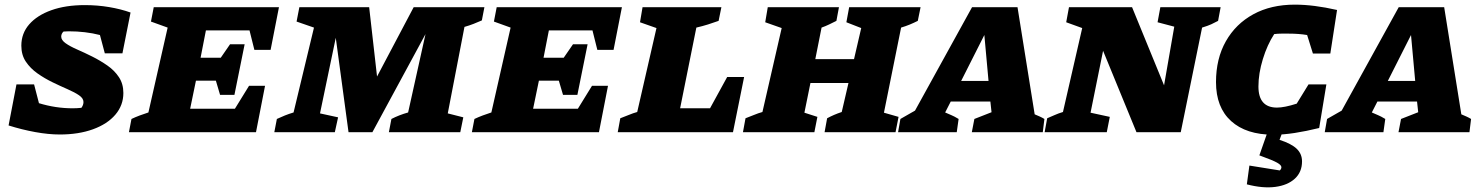

<svg xmlns="http://www.w3.org/2000/svg" viewBox="-20 -570 6385 828"><path d="M432 -340 411 -419Q380 -427 346 -431Q312 -435 277 -435Q265 -435 254 -434Q244 -425 244 -412Q244 -397 263 -383.5Q282 -370 313 -356.5Q344 -343 378 -326Q412 -309 443 -287.5Q474 -266 493 -237Q512 -208 512 -169Q512 -116 477.5 -75.5Q443 -35 381 -12.5Q319 10 238 10Q189 10 131.5 -0.5Q74 -11 17 -29L51 -206H127L148 -125Q220 -103 293 -103Q312 -103 331 -105Q340 -117 340 -130Q340 -146 321 -159Q302 -172 271 -185.5Q240 -199 206 -215.5Q172 -232 141.5 -253.5Q111 -275 91.5 -304Q72 -333 72 -373Q72 -426 106 -465Q140 -504 201.5 -526Q263 -548 346 -548Q400 -548 450.5 -539.5Q501 -531 543 -516L508 -340Z M536 0 547 -57Q564 -65 582.5 -72Q601 -79 620 -85L703 -451L631 -477L643 -539H1183L1147 -355H1077L1056 -439H868L845 -321H932L972 -379H1035L991 -161H929L911 -222H825L800 -101H993L1054 -200H1123L1084 0Z M1163 0 1174 -57Q1191 -65 1208.5 -72Q1226 -79 1246 -85L1334 -451L1259 -477L1271 -539H1572L1606 -240L1764 -539H2069L2058 -482Q2040 -474 2022 -467Q2004 -460 1983 -454L1911 -81L1978 -64L1965 0H1657L1668 -57Q1701 -74 1740 -85L1815 -423L1586 0H1483L1428 -407L1360 -81L1438 -64L1424 0Z M2015 0 2026 -57Q2043 -65 2061.5 -72Q2080 -79 2099 -85L2182 -451L2110 -477L2122 -539H2662L2626 -355H2556L2535 -439H2347L2324 -321H2411L2451 -379H2514L2470 -161H2408L2390 -222H2304L2279 -101H2472L2533 -200H2602L2563 0Z M3116 -238H3189L3141 0H2644L2655 -60Q2674 -67 2692 -74.5Q2710 -82 2728 -87L2811 -449L2740 -474L2751 -539H3091L3079 -480Q3057 -472 3033 -464.5Q3009 -457 2983 -451L2913 -103H3042Z M3184 0 3195 -60Q3214 -67 3232 -74.5Q3250 -82 3268 -87L3351 -449L3280 -474L3291 -539H3598L3587 -480Q3571 -472 3555.5 -464.5Q3540 -457 3523 -451L3496 -315H3663L3694 -449L3630 -474L3642 -539H3950L3938 -480Q3920 -471 3903 -464Q3886 -457 3866 -451L3792 -84L3855 -66L3842 0H3536L3547 -60Q3562 -68 3577 -74.5Q3592 -81 3610 -87L3639 -212H3475L3449 -84L3505 -66L3492 0Z M4442 -77Q4454 -72 4464 -67.5Q4474 -63 4484 -57L4477 0H4171L4182 -57L4256 -86L4251 -132H4080L4056 -85Q4071 -78 4082.5 -73.5Q4094 -69 4114 -57L4106 0H3853L3863 -57L3926 -93L4172 -539H4368ZM4125 -221H4243L4225 -419Z M4984 -539H5244L5233 -480Q5218 -472 5204 -465.5Q5190 -459 5164 -451L5072 0H4881L4737 -351L4683 -84L4766 -66L4753 0H4485L4496 -60Q4513 -67 4528.5 -74Q4544 -81 4564 -87L4647 -449L4578 -474L4590 -539H4862L5000 -202L5044 -455L4972 -474Z M5472 11Q5354 11 5289 -48Q5224 -107 5224 -216Q5224 -317 5266.5 -392Q5309 -467 5385 -508.5Q5461 -550 5564 -550Q5645 -550 5746 -527L5717 -339H5642L5617 -419Q5581 -425 5537 -425Q5522 -425 5506.5 -425Q5491 -425 5475 -423Q5445 -377 5426 -315Q5407 -253 5407 -197Q5407 -106 5487 -106Q5519 -106 5572 -123L5623 -206H5700L5669 -18Q5612 -4 5563 3.5Q5514 11 5472 11ZM5452 -17H5517L5498 33Q5550 50 5572.5 72Q5595 94 5595 126Q5595 172 5564 200.5Q5533 229 5479.5 236Q5426 243 5357 225L5368 144L5499 165Q5506 159 5506 151Q5506 142 5487.5 131.5Q5469 121 5411 100Z M6282 -77Q6294 -72 6304 -67.5Q6314 -63 6324 -57L6317 0H6011L6022 -57L6096 -86L6091 -132H5920L5896 -85Q5911 -78 5922.5 -73.5Q5934 -69 5954 -57L5946 0H5693L5703 -57L5766 -93L6012 -539H6208ZM5965 -221H6083L6065 -419Z"/></svg>

Font: Piazzolla SC ExtraBold
Style: Italic
Weight: 800
Italic angle: -11.3°
Designer: Juan Pablo del Peral
Foundry: Huerta Tipografica
Version: Version 1.330